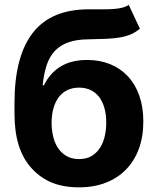

<svg xmlns="http://www.w3.org/2000/svg" viewBox="-20 -766 654 796"><path d="M40.1 -338.4Q40.1 -437.1 59.5 -509.9Q78.8 -582.7 116.8 -630.9Q154.8 -679 211.3 -702.8Q267.8 -726.6 342.3 -727.3H386.4Q408.4 -727.3 427.2 -727.6Q446 -728 462 -729.8Q478 -731.5 490.9 -735.3Q503.9 -739 513.8 -745.7L560 -647Q542.6 -632.5 523.1 -623.9Q503.6 -615.4 478.5 -611Q453.5 -606.5 421.5 -605.1Q389.6 -603.7 347.3 -603Q297.9 -602.6 263.7 -590.6Q229.4 -578.5 207.2 -554.7Q185 -530.9 173.3 -495.4Q161.6 -459.9 157 -412.6H162.3Q186.8 -463.1 231.2 -490.2Q275.6 -517.4 341.6 -517.4Q393.8 -517.4 436.6 -500Q479.4 -482.6 510.1 -449.8Q540.8 -416.9 557.5 -369.5Q574.2 -322.1 574.2 -262.1Q574.2 -199.9 555.8 -149.5Q537.3 -99.1 502.7 -63.4Q468 -27.7 418.7 -8.5Q369.3 10.7 307.5 10.7Q244.3 10.7 196.4 -8.5Q148.4 -27.7 111.9 -67.5Q40.1 -144.5 40.1 -293.7ZM193.9 -257.1Q193.9 -229.8 199.8 -202.8Q205.6 -175.8 219.1 -154.5Q232.6 -133.2 254.4 -119.9Q276.3 -106.5 308.2 -106.5Q339.8 -106.5 361.2 -120Q382.5 -133.5 395.8 -155Q409.1 -176.5 414.8 -203.5Q420.5 -230.5 420.5 -257.1Q420.5 -292.3 412.6 -319.2Q404.8 -346.2 390.3 -364.9Q375.7 -383.5 354.8 -393.1Q333.8 -402.7 307.5 -402.7Q281.6 -402.7 260.7 -393.1Q239.7 -383.5 225 -364.9Q210.2 -346.2 202.2 -319.2Q194.2 -292.3 193.9 -257.1Z"/></svg>

Font: Inter P
Style: Bold
Weight: 700
Designer: Rasmus Andersson
Foundry: rsms
Version: Version 3.018;git-588b23468